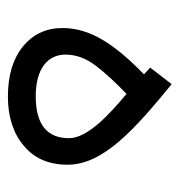

<svg xmlns="http://www.w3.org/2000/svg" viewBox="-4 -464 465 498"><g transform="rotate(90 229.0 -214.5)"><path d="M172.4 -355C94.2 -278.8 52.2 -215.8 52.2 -143.6C52.2 -101.1 68.4 -66.9 100.1 -41C131.8 -15.1 175.3 -2 229.5 -2C282.2 -2 325.2 -15.6 357.9 -43.5C390.6 -70.8 406.7 -108.4 406.7 -156.7C406.7 -249 316.4 -329.6 197.8 -426.8L154.8 -371.1ZM337.9 -160.6C337.9 -103 301.8 -74.2 229 -74.2C156.7 -74.2 121.1 -106 121.1 -151.4C121.1 -178.7 130.9 -205.1 150.4 -230.5C169.4 -255.4 193.8 -281.7 223.1 -309.6C276.4 -265.1 337.9 -208.5 337.9 -160.6Z"/></g></svg>

Font: Vazirmatn Light
Style: Regular
Weight: 300
Designer: Saber Rastikerdar
Foundry: Saber Rastikerdar
Version: Version 33.003